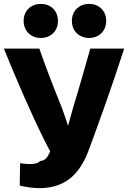

<svg xmlns="http://www.w3.org/2000/svg" viewBox="-25 -951 666 991"><path d="M77 7C77 -31 78 -70 79 -109C124 -101 169 -102 182 -120C209 -122 221 -139 234 -170C223 -190 214 -209 203 -229C125 -388 53 -557 -5 -700H178C211 -605 252 -499 295 -393C305 -362 318 -331 326 -301L356 -408C386 -505 414 -605 441 -700H616C547 -488 488 -324 428 -163C376 -34 297 16 189 20C154 21 115 16 77 7ZM274 -843C274 -788 234 -755 186 -755C138 -755 97 -788 97 -843C97 -898 138 -931 186 -931C234 -931 274 -898 274 -843ZM523 -843C523 -788 483 -755 435 -755C387 -755 346 -788 346 -843C346 -898 387 -931 435 -931C483 -931 523 -898 523 -843Z"/></svg>

Font: Repo ExtraBold
Style: Bold
Weight: 700
Designer: Stefan Peev
Foundry: Context Ltd
Version: Version 1.502